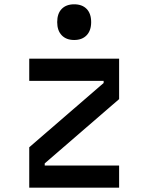

<svg xmlns="http://www.w3.org/2000/svg" viewBox="-20 -873 690 893"><path d="M116 -600H534V-412L188 -113V-103H534V0H116V-188L462 -487V-497H116ZM325 -687Q288 -687 267 -709Q246 -731 246 -770Q246 -810 267 -831.5Q288 -853 325 -853Q362 -853 383 -831.5Q404 -810 404 -770Q404 -731 383 -709Q362 -687 325 -687Z"/></svg>

Font: Martian Mono SemiCondensed
Style: Regular
Weight: 400
Width: 4
Designer: Roman Shamin
Foundry: Evil Martians
Version: Version 1.000